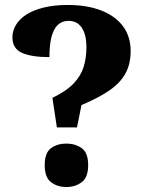

<svg xmlns="http://www.w3.org/2000/svg" viewBox="-20 -744 582 773"><path d="M209 -231 191 -350Q247 -377 276.5 -408Q306 -439 317 -475.5Q328 -512 328 -554Q328 -604 309.5 -632Q291 -660 256 -660Q230 -660 213 -644Q196 -628 187.5 -596Q179 -564 179 -514Q108 -514 69 -531Q30 -548 30 -594Q30 -619 43.5 -642.5Q57 -666 84 -684Q111 -702 153.5 -713Q196 -724 253 -724Q330 -724 387 -702Q444 -680 475 -638.5Q506 -597 506 -539Q506 -486 485 -448Q464 -410 420.5 -380Q377 -350 308 -321L290 -231ZM247 9Q211 9 185.5 -10.5Q160 -30 160 -79Q160 -129 185.5 -147.5Q211 -166 247 -166Q283 -166 309 -147.5Q335 -129 335 -79Q335 -30 309 -10.5Q283 9 247 9Z"/></svg>

Font: Noto Serif Bengali ExtraBold
Style: Regular
Weight: 800
Designer: Juan Bruce, Universal Thirst, Indian Type Foundry and the Monotype Design Team.
Foundry: Monotype Imaging Inc.
Version: Version 2.003